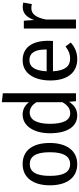

<svg xmlns="http://www.w3.org/2000/svg" viewBox="596 -1445 863 2095"><g transform="rotate(-90 1027.5 -397.5)"><path d="M285 -582C140 -582 53 -472 53 -284C53 -97 139 14 284 14C429 14 515 -100 515 -285C515 -478 430 -582 285 -582ZM285 -504C367 -504 414 -440 414 -285C414 -130 367 -64 284 -64C201 -64 156 -130 156 -284C156 -440 202 -504 285 -504Z M960 -809V-513C930 -552 887 -582 825 -582C702 -582 621 -462 621 -282C621 -99 692 14 816 14C883 14 932 -23 964 -76L971 0H1057V-798ZM839 -63C768 -63 724 -129 724 -284C724 -437 773 -505 847 -505C896 -505 932 -475 960 -432V-148C929 -95 893 -63 839 -63Z M1630 -301C1630 -482 1554 -582 1417 -582C1279 -582 1197 -462 1197 -279C1197 -94 1283 14 1429 14C1504 14 1562 -13 1611 -57L1568 -114C1525 -81 1487 -64 1435 -64C1358 -64 1305 -111 1297 -251H1628C1629 -265 1630 -283 1630 -301ZM1535 -320H1297C1304 -458 1350 -508 1418 -508C1498 -508 1535 -447 1535 -330Z M1998 -581C1932 -581 1885 -539 1857 -456L1849 -569H1764V0H1862V-328C1883 -433 1920 -487 1986 -487C2003 -487 2016 -485 2030 -481L2047 -575C2032 -579 2016 -581 1998 -581Z"/></g></svg>

Font: Glow Sans SC Condensed Medium
Style: Regular
Weight: 600
Width: 3
Designer: Ryoko NISHIZUKA (kana, bopomofo & ideographs); Paul D. Hunt (Latin, Greek & Cyrillic); Sandoll Communications, Soo-young
Version: Version 0.93